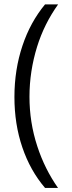

<svg xmlns="http://www.w3.org/2000/svg" viewBox="-20 -727 336 897"><path d="M47.4 -273.9C47.4 -189.5 59.6 -110.8 84.5 -38.1C108.9 33.7 144 96.7 190.4 150.9H251C209.5 91.8 177.2 26.9 154.3 -43.5C129.4 -119.1 117.7 -196.3 117.7 -274.9C117.7 -355 129.9 -433.1 153.3 -508.8C175.8 -581.1 208.5 -646 251.5 -706.5H190.4C144.5 -650.9 109.4 -586.9 85 -513.7C60.1 -439.5 47.4 -359.4 47.4 -273.9Z"/></svg>

Font: Sahel Light
Style: Regular
Weight: 300
Foundry: Saber Rastikerdar (saber.rastikerdar@gmail.com)
Version: Version 3.4.0